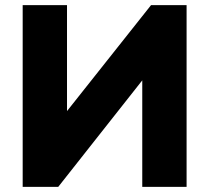

<svg xmlns="http://www.w3.org/2000/svg" viewBox="-20 -725 812 745"><path d="M68 0V-705H240V-270H221L566 -705H704V0H532V-436H550L206 0Z"/></svg>

Font: Nunito Sans 11pt Black
Style: Regular
Weight: 900
Version: Version 3.101;gftools[0.9.27]